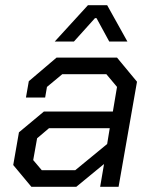

<svg xmlns="http://www.w3.org/2000/svg" viewBox="-20 -720 591 740"><path d="M31 -84 53 -210 149 -290H415L431 -385L390 -434H220L161 -385L154 -344H80L91 -407L198 -498H431L508 -405L437 0H366L381 -88L274 0H101ZM270 -64 393 -165 403 -226H169L123 -187L108 -103L141 -64ZM319 -700H393L471 -560H401L352 -650H346L265 -560H191Z"/></svg>

Font: Chakra Petch
Style: Italic
Weight: 400
Italic angle: -10°
Designer: Katatrad Aksorn Co.,Ltd.
Foundry: Cadson Demak Co.,Ltd.
Version: Version 1.000; ttfautohint (v1.6)